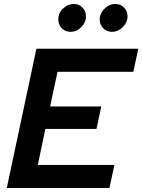

<svg xmlns="http://www.w3.org/2000/svg" viewBox="-20 -945 715 965"><path d="M14 0ZM14 0 163 -700H675L650 -584H269L232 -410H489L465 -297H208L170 -116H555L530 0ZM334 -785Q308 -785 290.5 -803Q273 -821 273 -847Q273 -875 290 -896L296 -901Q320 -925 351 -925Q377 -925 394.5 -907Q412 -889 412 -863Q412 -832 388.5 -808.5Q365 -785 334 -785ZM543 -785Q517 -785 499 -803Q481 -821 481 -847Q481 -874 500 -896L505 -901Q529 -925 560 -925Q586 -925 603.5 -907Q621 -889 621 -863Q621 -848 614.5 -834Q608 -820 597.5 -809Q587 -798 572.5 -791.5Q558 -785 543 -785Z"/></svg>

Font: Rosa Sans SemiBold
Style: Italic
Weight: 600
Italic angle: -12°
Designer: Pentagram / MCKL
Foundry: Pentagram / MCKL
Version: Version 1.005;September 16, 2019;FontCreator 11.5.0.2425 64-